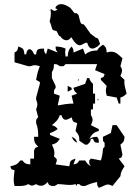

<svg xmlns="http://www.w3.org/2000/svg" viewBox="-20 -898 660 925"><path d="M269 -725 267 -723C263 -727 259 -735 254 -746L251 -749L238 -752L232 -757C226 -779 221 -792 219 -794C223 -808 225 -821 225 -832C225 -839 225 -845 223 -851L226 -855C232 -849 238 -846 243 -846C248 -846 252 -848 256 -853C258 -855 250 -855 247 -858C247 -865 256 -878 275 -878C286 -878 301 -873 319 -860L337 -837C341 -833 345 -833 347 -836C364 -820 355 -835 366 -795C372 -790 361 -788 380 -780C380 -782 380 -782 381 -782C384 -782 394 -767 416 -736L441 -717C442 -717 441 -716 442 -716C456 -716 456 -701 462 -686C458 -680 440 -664 425 -664C414 -664 406 -672 400 -692H397C385 -692 376 -680 364 -680C354 -680 341 -689 323 -719C316 -708 308 -704 300 -704C285 -704 273 -718 269 -725ZM325 -106 334 -97ZM268 -134 276 -125ZM552 -153 560 -144ZM484 -286 494 -276ZM286 -276 296 -267ZM325 -239C334 -222 335 -219 352 -210C345 -229 344 -230 325 -239ZM276 -163 286 -153ZM314 -352 325 -343ZM476 -683C462 -672 457 -670 448 -655C422 -654 411 -651 390 -636L380 -664L334 -645C334 -662 334 -660 325 -674C310 -659 308 -648 306 -626H296C295 -634 294 -640 294 -646C294 -652 295 -657 296 -664C277 -672 267 -673 248 -674C248 -657 249 -659 258 -645L210 -664L202 -636C193 -650 192 -647 192 -664C164 -663 157 -664 154 -636H144C139 -652 130 -661 122 -661C115 -661 108 -653 106 -636H98C95 -662 92 -666 68 -674C64 -655 66 -654 50 -645V-598L116 -579H126C136 -582 142 -584 148 -584C155 -584 160 -582 172 -579C163 -558 158 -537 154 -513L172 -503V-494L154 -428V-418C159 -406 160 -401 160 -395C160 -389 159 -383 154 -371L164 -333C155 -324 154 -322 154 -311V-305C163 -282 164 -264 164 -239H144C144 -215 147 -208 164 -191C149 -186 149 -187 144 -172V-134H126V-106C104 -108 101 -109 88 -125H78C64 -106 54 -102 30 -97C34 -81 34 -82 50 -78C49 -61 46 -47 46 -32C46 -23 47 -13 50 -2H74C89 -2 104 -3 116 -11C125 -6 129 -4 134 -4C139 -4 144 -6 154 -11C162 -5 171 -3 178 -3C189 -3 198 -9 210 -21C215 -6 215 -7 230 -2C247 -2 244 -2 258 -11C278 -11 298 -7 316 -7C325 -7 335 -8 344 -11C351 2 345 2 352 -11H362C370 -2 373 -2 384 -2H390C409 -11 427 -17 448 -21C448 -4 447 -7 456 7C476 1 486 -9 500 -9C506 -9 513 -7 522 -2L560 -49C562 -70 569 -80 580 -97L552 -134C567 -139 565 -138 570 -153L560 -201C576 -214 578 -217 580 -239L542 -295H522L514 -257L476 -239V-232C476 -221 475 -218 484 -210V-191L476 -182C475 -161 472 -144 466 -125L418 -134L410 -125C410 -108 409 -111 418 -97C403 -106 399 -111 390 -125H362C352 -109 352 -110 334 -106L344 -134C320 -126 317 -123 314 -97L248 -106C251 -116 254 -122 254 -126C254 -132 251 -135 240 -144C242 -152 242 -158 242 -163C242 -175 238 -184 230 -201C252 -208 255 -210 268 -229L221 -248V-257C237 -262 244 -267 258 -276C248 -289 246 -289 230 -295C248 -310 261 -321 268 -343H276C281 -327 288 -321 296 -321C303 -321 314 -326 325 -333C332 -311 330 -312 352 -305L344 -267C357 -251 362 -244 362 -228V-220L390 -201H400C414 -213 414 -212 418 -229H428C436 -210 435 -212 456 -210C456 -227 457 -225 448 -239C429 -238 426 -237 410 -229C424 -252 430 -260 456 -267V-276L418 -295C423 -306 426 -314 426 -321C426 -327 424 -334 418 -343V-371H428V-399H438V-447H428V-494C417 -505 414 -509 410 -522H400L390 -494L334 -475C338 -458 338 -459 352 -447L325 -437L334 -399C307 -399 284 -395 258 -390L268 -437L240 -447C240 -464 239 -461 248 -475V-484L230 -522V-551C239 -564 239 -570 240 -589C257 -589 254 -588 268 -579H286L296 -589H448L438 -560L484 -541C479 -526 481 -527 466 -522V-513L494 -484C491 -474 490 -468 490 -462C490 -455 491 -449 494 -437L542 -428L552 -399H560V-428C573 -432 579 -436 590 -447C586 -467 579 -483 579 -502C579 -506 579 -509 580 -513L560 -532C565 -543 568 -551 568 -558C568 -564 566 -570 560 -579L570 -617C550 -636 537 -649 516 -649C510 -649 502 -648 494 -645C492 -667 492 -670 476 -683ZM362 -570 372 -560ZM410 -570 418 -560ZM314 -560 325 -551ZM356 -516C355 -515 354 -506 358 -510C359 -511 360 -520 356 -516ZM372 -522 380 -513ZM306 -484V-456L325 -466V-475ZM452 -422C450 -422 450 -422 450 -419C450 -417 451 -414 452 -414C452 -414 453 -414 454 -415V-418C454 -420 453 -422 452 -422Z"/></svg>

Font: GNUTypewriter
Style: Standard
Weight: 400
Version: Version 001.000